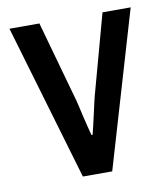

<svg xmlns="http://www.w3.org/2000/svg" viewBox="-66 -582 556 638"><g transform="rotate(-10 212.5 -263.0)"><path d="M163 0 8 -526H109L180 -272Q185 -256 189.5 -236.5Q194 -217 198.5 -197Q203 -177 207.5 -160Q212 -143 215 -131H219Q222 -143 226 -160Q230 -177 234.5 -197Q239 -217 243.5 -237Q248 -257 253 -274L322 -526H417L262 0Z"/></g></svg>

Font: Archivo Narrow Medium
Style: Regular
Weight: 500
Designer: Hector Gatti
Foundry: Omnibus-Type
Version: Version 3.002